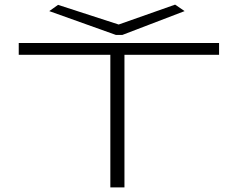

<svg xmlns="http://www.w3.org/2000/svg" viewBox="-20 -810 1040 830"><path d="M457 0V-573H61V-624H927V-573H518V0ZM737 -790 778 -762 509 -659H481L193 -762L231 -789L493 -704Z"/></svg>

Font: Inconsolata UltraExpanded Light
Style: Regular
Weight: 300
Width: 9
Monospace: yes
Designer: Raph Levien, Cyreal, Brenton Simpson
Foundry: Raph Levien, Cyreal, Google
Version: Version 3.001; ttfautohint (v1.8.2.53-6de2)